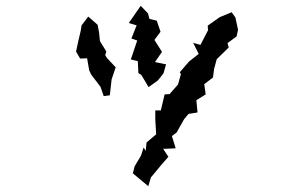

<svg xmlns="http://www.w3.org/2000/svg" viewBox="-20 -567 1040 659"><path d="M463 -547 422 -488 449 -480 431 -435 451 -428 429 -363 453 -357 455 -316 465 -310 490 -268 522 -291 541 -315 550 -346 512 -354 536 -389 510 -430 531 -458 518 -496 493 -502 488 -521ZM241 -390 255 -366 279 -367 286 -326 293 -311 325 -269 336 -237 357 -240 363 -294 377 -336 347 -368 341 -378 345 -390 323 -426 320 -456 315 -482 283 -510 260 -480 257 -461 249 -427ZM436 28 489 72 498 42 532 1 558 -29 540 -56 583 -58 570 -100 586 -112 612 -158 627 -176 658 -181 654 -223 686 -243 681 -278 711 -301 715 -331 724 -364 765 -404 761 -419 792 -442 797 -465 788 -507 775 -525 734 -508 693 -479 694 -463 668 -413 643 -420 662 -382 629 -356 597 -319 601 -313 591 -277 562 -244 545 -243 532 -188H513V-157L516 -106L483 -78L480 -49L473 -61L464 -33L442 4Z"/></svg>

Font: チョークS
Style: Regular
Weight: 400
Designer: [Stick] Fontworks Inc.
Foundry: [Stick] Fontworks Inc.
Version: Version 1.200;FEAKit 1.0